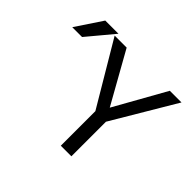

<svg xmlns="http://www.w3.org/2000/svg" viewBox="-168 -986 1216 1216"><g transform="rotate(45 439.5 -378.0)"><path d="M143.6 -757.8H261.7L113.3 -580.1H25.4ZM553.7 -387.7 747.1 -732.4H851.6L599.6 -307.6V2H504.9V-307.6L252.9 -732.4H360.4Z"/></g></svg>

Font: irohakakuC Regular
Style: Regular
Weight: 400
Designer: [Source Han Sans]
Ryoko NISHIZUKA Ë•øÂ°öÊ∂ºÂ≠ê (kana & ideographs); Paul D. Hunt (Latin, Greek & Cyrillic); Wenlong ZHAN
Version: Version 1.001.20160904